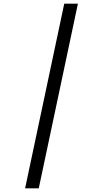

<svg xmlns="http://www.w3.org/2000/svg" viewBox="-20 -780 548 1040"><path d="M116 240 328 -760H402L190 240Z"/></svg>

Font: Noto Serif SemiCondensed Semi
Style: Italic
Weight: 600
Width: 4
Italic angle: -12°
Designer: Monotype Design Team
Foundry: Monotype Imaging Inc.
Version: Version 1.901